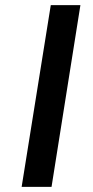

<svg xmlns="http://www.w3.org/2000/svg" viewBox="-20 -725 359 745"><path d="M64 0 177 -705H292L180 0Z"/></svg>

Font: Nunito Sans 10pt Expanded SemiBold
Style: Italic
Weight: 600
Width: 7
Italic angle: -9°
Designer: Vernon Adams
Foundry: Vernon Adams
Version: Version 3.101;gftools[0.9.27]